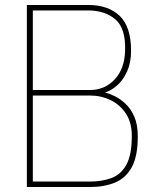

<svg xmlns="http://www.w3.org/2000/svg" viewBox="-20 -752 624 772"><path d="M88 0V-732H334Q416 -732 461.5 -688Q507 -644 507 -548Q507 -501 491.5 -466Q476 -431 452 -409.5Q428 -388 402 -380Q419 -376 441 -365.5Q463 -355 484.5 -335Q506 -315 520 -283Q534 -251 534 -204Q534 -123 509.5 -79Q485 -35 441.5 -17.5Q398 0 341 0ZM112 -22H341Q391 -22 429 -36.5Q467 -51 488.5 -90.5Q510 -130 510 -206Q510 -258 487 -294Q464 -330 425.5 -349Q387 -368 341 -368H112ZM112 -390H341Q401 -390 441 -432.5Q481 -475 483 -548Q486 -638 444 -674Q402 -710 334 -710H112Z"/></svg>

Font: Exo Thin Thin
Style: Regular
Weight: 250
Version: Version 2.000